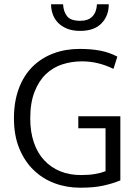

<svg xmlns="http://www.w3.org/2000/svg" viewBox="-20 -866 639 895"><path d="M351 -638Q405 -638 447 -630Q489 -622 527 -602L509 -545Q474 -562 437.5 -571Q401 -580 362 -580Q314 -580 270.5 -566Q227 -552 194 -520.5Q161 -489 141 -438Q121 -387 121 -314Q121 -251 138 -201.5Q155 -152 186.5 -118.5Q218 -85 261 -67.5Q304 -50 357 -50Q395 -50 423.5 -55Q452 -60 472 -68V-268H345V-324H541V-25Q504 -10 460.5 -0.5Q417 9 354 9Q290 9 234 -12Q178 -33 136 -74Q94 -115 69.5 -175Q45 -235 45 -314Q45 -393 68 -454Q91 -515 132 -555.5Q173 -596 229 -617Q285 -638 351 -638ZM274 -846Q276 -811 293 -790Q310 -769 354 -769Q391 -769 410.5 -789Q430 -809 432 -846H487Q487 -792 453 -757Q419 -722 354 -722Q318 -722 292.5 -732.5Q267 -743 250.5 -760Q234 -777 226 -799.5Q218 -822 218 -846Z"/></svg>

Font: Mukta Mahee Light
Style: Regular
Weight: 300
Designer: Shuchita Grover, Noopur Datye, Girish Dalvi, Yashodeep Gholap
Foundry: Ek Type
Version: Version 2.538;PS 1.000;hotconv 16.6.51;makeotf.lib2.5.65220;